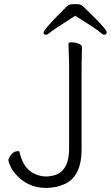

<svg xmlns="http://www.w3.org/2000/svg" viewBox="-20 -907 542 939"><path d="M381 -677 379 -588V-177Q379 -41 292 -5Q253 12 205.5 12Q158 12 122 -5.5Q86 -23 63.5 -47.5Q41 -72 31 -93.5Q21 -115 21 -124Q21 -133 34.5 -150.5Q48 -168 69 -168Q75 -168 76 -161Q93 -87 143 -60Q174 -44 204 -44Q234 -44 260 -55Q318 -82 318 -180V-589L315 -695Q315 -700 331 -700Q347 -700 364 -693.5Q381 -687 381 -677ZM345 -828Q244 -764 228 -750.5Q212 -737 206 -737Q193 -737 193 -748Q193 -761 273 -842L304 -873Q314 -883 323.5 -885Q333 -887 354 -887Q375 -887 386.5 -875.5Q398 -864 418 -845Q502 -763 502 -750Q502 -737 489 -737Q483 -737 466 -752Q449 -767 351 -828L348 -830Z"/></svg>

Font: LXGW WenKai Light
Style: Regular
Weight: 300
Designer: LXGW / Fontworks Inc.
Foundry: LXGW / Fontworks Inc.
Version: Version 1.501; October 10, 2024